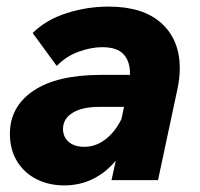

<svg xmlns="http://www.w3.org/2000/svg" viewBox="-20 -546 605 582"><path d="M318 0 331 -59Q301 -23 261.5 -3.5Q222 16 175 16Q128 16 90.5 -3Q53 -22 31.5 -57.5Q10 -93 10 -140Q10 -223 81.5 -271Q153 -319 286 -319H374Q375 -359 355 -381Q335 -403 290 -403Q257 -403 219 -389.5Q181 -376 152 -346L79 -446Q121 -487 183 -506.5Q245 -526 309 -526Q414 -526 469.5 -475.5Q525 -425 525 -339Q525 -309 517 -272L459 0ZM236 -101Q270 -101 299.5 -123.5Q329 -146 348 -185L356 -222H281Q229 -222 200 -204Q171 -186 171 -155Q171 -131 188 -116Q205 -101 236 -101Z"/></svg>

Font: Wix Madefor Text ExtraBold
Style: Italic
Weight: 800
Italic angle: -12°
Designer: Dalton Maag Ltd
Foundry: Dalton Maag Ltd
Version: Version 3.100